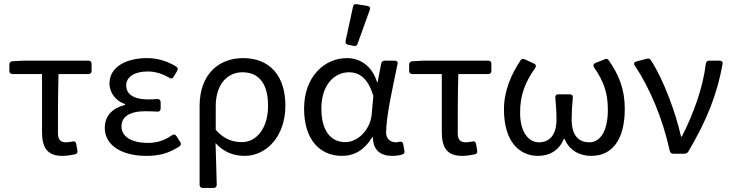

<svg xmlns="http://www.w3.org/2000/svg" viewBox="-20 -763 3629 953"><path d="M188.5 -108.4C188.5 -31.2 213.9 10.7 289.1 10.7C312.5 10.7 335 6.8 352.5 2.9C362.3 1 366.2 -5.9 364.3 -15.6L358.4 -48.8C356.4 -59.6 349.6 -63.5 339.8 -60.5C329.1 -58.6 318.4 -56.6 307.6 -56.6C280.3 -56.6 267.6 -70.3 267.6 -102.5C267.6 -192.4 267.6 -293 270.5 -395.5H418.9C428.7 -395.5 434.6 -401.4 434.6 -411.1V-446.3C434.6 -456.1 428.7 -461.9 418.9 -461.9H95.7L42 -459C32.2 -458 26.4 -452.1 26.4 -442.4V-411.1C26.4 -401.4 32.2 -395.5 42 -395.5H188.5Z M500 -127.9C500 -41 585.9 10.7 706.1 10.7C768.6 10.7 816.4 -1 870.1 -36.1C878.9 -42 879.9 -49.8 875 -57.6L855.5 -87.9C849.6 -96.7 841.8 -97.7 834 -91.8C793.9 -64.5 756.8 -53.7 714.8 -53.7C631.8 -53.7 583 -85 583 -135.7C583 -183.6 623 -210.9 702.1 -210.9C721.7 -210.9 740.2 -210 760.7 -209C771.5 -208 777.3 -214.8 777.3 -224.6V-255.9C777.3 -265.6 771.5 -271.5 760.7 -271.5C745.1 -270.5 731.4 -269.5 716.8 -269.5C639.6 -269.5 606.4 -297.9 606.4 -338.9C606.4 -384.8 653.3 -408.2 712.9 -408.2C752 -408.2 787.1 -396.5 820.3 -377C829.1 -371.1 836.9 -373 841.8 -381.8L859.4 -411.1C864.3 -418.9 863.3 -426.8 854.5 -432.6C812.5 -459 762.7 -474.6 710 -474.6C610.4 -474.6 523.4 -433.6 523.4 -348.6C523.4 -305.7 550.8 -263.7 600.6 -246.1V-242.2C545.9 -228.5 500 -194.3 500 -127.9Z M970.7 -235.4V154.3C970.7 164.1 976.6 169.9 986.3 169.9H1040C1049.8 169.9 1055.7 164.1 1055.7 154.3C1053.7 81.1 1052.7 23.4 1049.8 -52.7C1093.8 -4.9 1143.6 10.7 1195.3 10.7C1297.9 10.7 1396.5 -81.1 1396.5 -239.3C1396.5 -383.8 1321.3 -474.6 1186.5 -474.6C1067.4 -474.6 970.7 -396.5 970.7 -235.4ZM1310.5 -238.3C1310.5 -125 1252 -57.6 1181.6 -57.6C1139.6 -57.6 1095.7 -68.4 1050.8 -118.2V-235.4C1050.8 -348.6 1112.3 -404.3 1182.6 -404.3C1272.5 -404.3 1310.5 -337.9 1310.5 -238.3Z M1732.4 -730.5 1695.3 -559.6C1693.4 -548.8 1698.2 -543 1708 -541L1735.4 -535.2C1744.1 -533.2 1752 -536.1 1754.9 -545.9L1815.4 -713.9C1819.3 -724.6 1815.4 -731.4 1804.7 -733.4L1750 -742.2C1740.2 -744.1 1734.4 -740.2 1732.4 -730.5ZM1489.3 -223.6C1489.3 -72.3 1565.4 10.7 1677.7 10.7C1739.3 10.7 1790 -19.5 1827.1 -81.1H1831.1C1831.1 -17.6 1869.1 10.7 1926.8 10.7C1947.3 10.7 1963.9 7.8 1976.6 3.9C1986.3 1 1989.3 -5.9 1987.3 -14.6L1981.4 -47.9C1979.5 -57.6 1972.7 -61.5 1962.9 -59.6C1957 -57.6 1950.2 -56.6 1944.3 -56.6C1918 -56.6 1896.5 -74.2 1896.5 -104.5C1896.5 -184.6 1928.7 -327.1 1953.1 -444.3C1956.1 -455.1 1950.2 -461.9 1939.5 -461.9H1889.6C1880.9 -461.9 1874 -457 1872.1 -448.2L1854.5 -355.5H1851.6C1824.2 -441.4 1762.7 -474.6 1702.1 -474.6C1589.8 -474.6 1489.3 -381.8 1489.3 -223.6ZM1825.2 -198.2C1819.3 -121.1 1757.8 -57.6 1694.3 -57.6C1619.1 -57.6 1575.2 -117.2 1575.2 -224.6C1575.2 -343.8 1641.6 -404.3 1711.9 -404.3C1756.8 -404.3 1805.7 -381.8 1833 -286.1Z M2172.9 -108.4C2172.9 -31.2 2198.2 10.7 2273.4 10.7C2296.9 10.7 2319.3 6.8 2336.9 2.9C2346.7 1 2350.6 -5.9 2348.6 -15.6L2342.8 -48.8C2340.8 -59.6 2334 -63.5 2324.2 -60.5C2313.5 -58.6 2302.7 -56.6 2292 -56.6C2264.6 -56.6 2252 -70.3 2252 -102.5C2252 -192.4 2252 -293 2254.9 -395.5H2403.3C2413.1 -395.5 2418.9 -401.4 2418.9 -411.1V-446.3C2418.9 -456.1 2413.1 -461.9 2403.3 -461.9H2080.1L2026.4 -459C2016.6 -458 2010.7 -452.1 2010.7 -442.4V-411.1C2010.7 -401.4 2016.6 -395.5 2026.4 -395.5H2172.9Z M2481.4 -219.7C2481.4 -65.4 2553.7 10.7 2650.4 10.7C2705.1 10.7 2753.9 -13.7 2778.3 -73.2H2782.2C2807.6 -13.7 2859.4 10.7 2915 10.7C3015.6 10.7 3081.1 -65.4 3081.1 -222.7C3081.1 -322.3 3050.8 -392.6 3002 -462.9C2997.1 -470.7 2990.2 -472.7 2981.4 -468.8L2935.5 -450.2C2925.8 -446.3 2922.9 -438.5 2928.7 -428.7C2976.6 -358.4 2997.1 -303.7 2997.1 -217.8C2997.1 -109.4 2958 -56.6 2904.3 -56.6C2858.4 -56.6 2817.4 -84 2817.4 -169.9C2817.4 -205.1 2819.3 -236.3 2823.2 -278.3C2824.2 -289.1 2818.4 -294.9 2808.6 -294.9H2751C2741.2 -294.9 2735.4 -289.1 2736.3 -278.3C2740.2 -236.3 2742.2 -204.1 2742.2 -169.9C2742.2 -86.9 2702.1 -56.6 2655.3 -56.6C2600.6 -56.6 2561.5 -111.3 2561.5 -204.1C2561.5 -293.9 2587.9 -356.4 2636.7 -425.8C2642.6 -435.5 2640.6 -442.4 2630.9 -447.3L2584 -468.8C2575.2 -472.7 2568.4 -470.7 2563.5 -462.9C2516.6 -392.6 2481.4 -311.5 2481.4 -219.7Z M3130.9 -437.5C3206.1 -325.2 3269.5 -172.9 3303.7 -16.6C3306.6 -4.9 3312.5 0 3321.3 0H3377C3384.8 0 3391.6 -2.9 3396.5 -10.7C3487.3 -164.1 3540 -294.9 3566.4 -445.3C3568.4 -456.1 3562.5 -461.9 3551.8 -461.9H3500C3490.2 -461.9 3485.4 -457 3483.4 -447.3C3469.7 -329.1 3421.9 -197.3 3364.3 -85H3360.4C3334 -202.1 3275.4 -364.3 3210.9 -463.9C3206.1 -471.7 3200.2 -473.6 3191.4 -471.7L3138.7 -458C3127.9 -455.1 3124 -447.3 3130.9 -437.5Z"/></svg>

Font: Ed Sans Neue
Style: Regular
Weight: 400
Designer: Stephen Hutchings
Version: Version 1.004;PS 001.004;hotconv 1.0.88;makeotf.lib2.5.64775